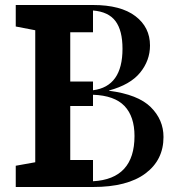

<svg xmlns="http://www.w3.org/2000/svg" viewBox="-20 -748 698 768"><path d="M261 -619V-422H352V-387Q470 -402 470 -553Q470 -626 442 -663.5Q414 -701 352 -706V-619ZM43 -85 121 -99V-627L43 -642V-728H352Q463 -728 521.5 -683.5Q580 -639 580 -566Q580 -506 540.5 -457.5Q501 -409 416 -386V-385Q532 -370 583 -319.5Q634 -269 634 -200Q634 -108 561.5 -54Q489 0 352 0H43ZM352 -108V-23Q518 -32 518 -204Q518 -282 478 -324Q438 -366 352 -369V-324H261V-108Z"/></svg>

Font: Hjärnsläpp Display
Style: Regular
Weight: 400
Designer: Baptiste Guesnon
Foundry: Bloom Type
Version: Version 1.000